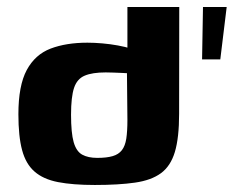

<svg xmlns="http://www.w3.org/2000/svg" viewBox="-20 -525 666 547"><path d="M32.4 -199.6Q32.4 -281.2 56.2 -325.5Q80 -369.7 124.3 -386.6Q168.6 -403.4 229.1 -403.4Q248.9 -403.4 271.7 -401.4Q294.4 -399.4 315.8 -395.5Q337.2 -391.6 353.8 -386.3Q370.4 -381 378.8 -374.5L343 -359.9V-505H490.7L490.3 -201Q490.3 -132.6 478.2 -92.1Q466 -51.6 438.4 -31.5Q410.8 -11.3 364.5 -4.7Q318.3 2 250.2 2Q187.4 2 145.3 -6.2Q103.2 -14.4 78.4 -36.2Q53.5 -57.9 43 -97.2Q32.4 -136.4 32.4 -199.6ZM257.1 -75.2Q283.9 -75.2 300.9 -80.2Q317.9 -85.1 327.2 -97.1Q336.5 -109 339.8 -130.1Q343 -151.1 343 -183.6L341.7 -316.5Q335.9 -316.8 325.6 -317.3Q315.3 -317.8 303.6 -318.2Q292 -318.7 281.3 -318.7Q243.1 -318.7 221.4 -309.5Q199.6 -300.4 191 -274.7Q182.4 -248.9 182.4 -198.3Q182.4 -146.2 189.9 -119.9Q197.5 -93.6 214.2 -84.4Q230.9 -75.2 257.1 -75.2ZM555.7 -355.7 558.3 -505H625.8L607.6 -355.7Z"/></svg>

Font: Genos Thin
Style: Regular
Weight: 100
Designer: Robert E. Leuschke
Foundry: Robert E. Leuschke
Version: Version 1.010